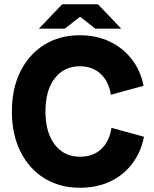

<svg xmlns="http://www.w3.org/2000/svg" viewBox="-20 -870 726 904"><path d="M356 14Q261 14 189 -30.5Q117 -75 76.5 -156Q36 -237 36 -345Q36 -454 76.5 -534.5Q117 -615 189 -659.5Q261 -704 355 -704Q433 -704 495 -675Q557 -646 599 -593Q641 -540 656 -466L502 -424Q492 -487 453.5 -522.5Q415 -558 355 -558Q282 -558 238 -501.5Q194 -445 194 -345Q194 -246 238 -189Q282 -132 356 -132Q418 -132 456.5 -168Q495 -204 505 -268L658 -226Q643 -152 601.5 -98Q560 -44 497.5 -15Q435 14 356 14ZM429 -735 282 -850H441L551 -735ZM163 -735 273 -850H432L285 -735Z"/></svg>

Font: Radio Canada Big
Style: Bold
Weight: 700
Designer: Étienne Aubert Bonn
Foundry: Coppers and Brasses
Version: Version 1.001